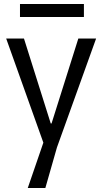

<svg xmlns="http://www.w3.org/2000/svg" viewBox="-20 -775 519 961"><path d="M119 166 197 -61 11 -582H100L234 -157H238L372 -582H461L265 -37L207 166ZM80 -690V-755H400V-690Z"/></svg>

Font: Ruda
Style: Regular
Weight: 400
Designer: Mariela Monsalve and Angelina Sanchez
Foundry: Mariela Monsalve and Angelina Sanchez
Version: Version 2.000